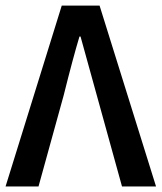

<svg xmlns="http://www.w3.org/2000/svg" viewBox="-24 -674 584 694"><path d="M417 0 267.1 -542H263.2Q239.7 -463.9 206.1 -329.1L115.2 0H-3.9L199.2 -653.8H335.9L540 0Z"/></svg>

Font: SourceSansPro-Semibold
Style: Regular
Weight: 600
Designer: Paul D. Hunt
Foundry: Adobe Systems Incorporated
Version: Version 2.020;PS 2.0;hotconv 1.0.86;makeotf.lib2.5.63406